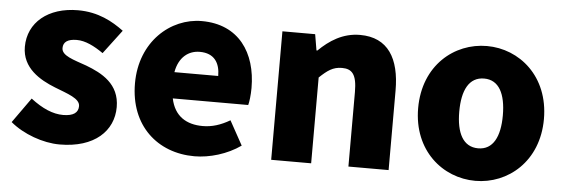

<svg xmlns="http://www.w3.org/2000/svg" viewBox="-43 -708 2487 847"><g transform="rotate(5 1200.5 -284.5)"><path d="M242 14C397 14 479 -67 479 -172C479 -275 400 -316 329 -343C270 -364 218 -377 218 -411C218 -438 238 -452 278 -452C316 -452 356 -432 396 -404L476 -510C426 -547 362 -583 272 -583C140 -583 52 -510 52 -402C52 -308 132 -262 200 -235C258 -212 313 -196 313 -162C313 -134 293 -117 246 -117C201 -117 154 -137 102 -177L23 -66C80 -18 168 14 242 14Z M839 14C906 14 984 -9 1043 -51L984 -158C943 -134 905 -122 864 -122C792 -122 738 -154 722 -232H1056C1060 -245 1064 -277 1064 -308C1064 -464 984 -583 820 -583C682 -583 550 -469 550 -284C550 -96 676 14 839 14ZM719 -348C731 -416 774 -447 823 -447C888 -447 913 -405 913 -348Z M1178 0H1355V-380C1390 -413 1414 -431 1454 -431C1499 -431 1520 -408 1520 -330V0H1698V-352C1698 -494 1645 -583 1521 -583C1444 -583 1386 -544 1339 -498H1335L1323 -569H1178Z M2083 14C2227 14 2361 -96 2361 -284C2361 -473 2227 -583 2083 -583C1938 -583 1804 -473 1804 -284C1804 -96 1938 14 2083 14ZM2083 -130C2016 -130 1986 -190 1986 -284C1986 -379 2016 -439 2083 -439C2149 -439 2179 -379 2179 -284C2179 -190 2149 -130 2083 -130Z"/></g></svg>

Font: Noto Sans CJK Black
Style: Bold
Weight: 900
Designer: Ryoko NISHIZUKA (kana & ideographs); Paul D. Hunt (Latin, Greek & Cyrillic); Wenlong ZHANG (bopomofo); Sandoll Communica
Foundry: Adobe Systems Incorporated
Version: Version 1.000;PS 1;hotconv 1.0.78;makeotf.lib2.5.61930